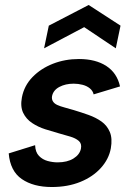

<svg xmlns="http://www.w3.org/2000/svg" viewBox="-20 -744 525 771"><path d="M121 -161Q122 -133 136.5 -118Q151 -103 171.5 -97.5Q192 -92 211 -92Q250 -92 275 -107.5Q300 -123 305 -147Q309 -167 296.5 -178Q284 -189 262 -195.5Q240 -202 215 -209Q190 -216 161.5 -225Q133 -234 109 -250Q85 -266 73 -291Q61 -316 68 -353Q77 -400 110.5 -434.5Q144 -469 192.5 -488Q241 -507 297 -507Q364 -507 407 -479Q450 -451 462 -397L356 -365Q353 -379 341 -389Q329 -399 311.5 -403.5Q294 -408 276 -408Q243 -408 218.5 -395Q194 -382 189 -358Q187 -346 192.5 -337Q198 -328 210 -322.5Q222 -317 239 -312.5Q256 -308 276 -302Q306 -293 335.5 -282.5Q365 -272 387.5 -256Q410 -240 421 -214Q432 -188 425 -148Q417 -105 385 -69.5Q353 -34 302.5 -13.5Q252 7 188 7Q114 7 67.5 -25Q21 -57 15 -128ZM445 -550 318 -635 157 -550 176 -641 336 -724 464 -641Z"/></svg>

Font: Albert Sans SemiBold
Style: Italic
Weight: 600
Italic angle: -11.25°
Designer: Andreas Rasmussen
Foundry: a.Foundry
Version: Version 1.025